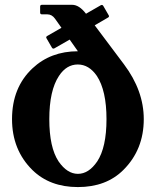

<svg xmlns="http://www.w3.org/2000/svg" viewBox="-20 -757 639 787"><path d="M299.3 9.8Q184.1 9.8 112.8 -60.1Q29.3 -142.6 29.3 -268.6Q29.3 -397.9 112.8 -476.6Q187.5 -546.9 299.3 -546.9L265.6 -594.7L202.6 -558.6Q200.7 -557.6 198.7 -557.6Q195.3 -557.6 192.9 -561.5L170.9 -599.6Q169.4 -602.1 169.4 -604Q169.4 -607.4 173.3 -609.4L231.9 -643.1L205.6 -680.2Q192.9 -698.2 173.8 -698.2H151.9Q144.5 -698.2 144.5 -705.6V-730Q144.5 -737.3 151.9 -737.3H275.4Q304.7 -737.3 332.5 -700.7L393.6 -735.8Q395.5 -736.8 397.5 -736.8Q400.9 -736.8 403.3 -732.9L425.3 -694.8Q426.8 -692.4 426.8 -690.4Q426.8 -687 422.9 -685.1L368.2 -653.3L488.3 -493.2Q569.3 -385.3 569.3 -268.6Q569.3 -143.6 485.8 -60.5Q415.5 9.8 299.3 9.8ZM299.3 -44.4Q343.8 -44.4 378.4 -95.2Q416.5 -152.8 416.5 -268.6Q416.5 -385.7 377 -445.8Q344.7 -492.7 298.8 -492.7Q252.4 -492.7 221.7 -445.8Q182.1 -386.2 182.1 -268.6Q182.1 -152.3 220.2 -95.2Q255.4 -44.4 299.3 -44.4Z"/></svg>

Font: Simply Serif
Style: Bold
Weight: 700
Designer: Wojciech Kalinowski "wmk69" (wmk69@o2.pl)
Foundry: Wojciech Kalinowski "wmk69" (wmk69@o2.pl)
Version: Version 1.0.0; 2022-02-18